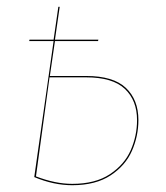

<svg xmlns="http://www.w3.org/2000/svg" viewBox="-20 -537 489 566"><path d="M388 -183Q388 -136 369 -92.5Q350 -49 306 -20Q262 9 193 9Q138 9 81 -15L138 -416H66L67 -420H138L152 -517H156L142 -420H270L269 -416H142L127 -313H234Q314 -313 351 -278Q388 -243 388 -183ZM384 -183Q384 -241 348 -275Q312 -309 234 -309H126L86 -17Q143 5 193 5Q261 5 304 -23.5Q347 -52 365.5 -94.5Q384 -137 384 -183Z"/></svg>

Font: Fira Sans Condensed Four
Style: Italic
Weight: 100
Width: 3
Italic angle: -8°
Designer: bBox Type GmbH & Carrois Corporate GbR & Edenspiekermann AG
Foundry: bBox Type GmbH & Carrois Corporate GbR & Edenspiekermann AG
Version: Version 4.301